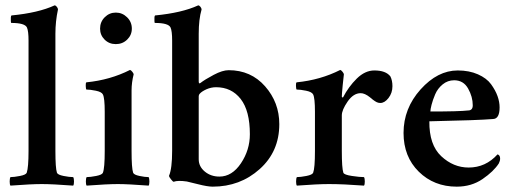

<svg xmlns="http://www.w3.org/2000/svg" viewBox="-20 -698 1945 726"><path d="M87.9 -544.9Q87.9 -580.1 82 -593.8Q74.2 -611.3 22.5 -611.3Q21.5 -611.3 21 -618.2Q20.5 -625 21 -631.8Q21.5 -638.7 23.4 -639.6Q125 -649.4 186.5 -677.7Q190.4 -677.7 194.8 -672.4Q199.2 -667 199.2 -662.1Q189.5 -617.2 189.5 -570.3V-127Q189.5 -62.5 195.3 -44.9Q198.2 -37.1 220.2 -32.7Q242.2 -28.3 256.8 -28.3Q259.8 -23.4 259.8 -11.7Q259.8 0 256.8 3.9Q178.7 -2 137.7 -2Q97.7 -2 19.5 3.9Q16.6 0 16.6 -11.7Q16.6 -23.4 19.5 -28.3Q33.2 -28.3 55.7 -32.7Q78.1 -37.1 81.1 -44.9Q87.9 -65.4 87.9 -127Z M477.5 -309.6V-127Q477.5 -62.5 483.4 -44.9Q486.3 -37.1 507.3 -32.7Q528.3 -28.3 542 -28.3Q544.9 -23.4 544.9 -11.7Q544.9 0 542 3.9Q463.9 -2 425.8 -2Q385.7 -2 307.6 3.9Q304.7 0 304.7 -11.7Q304.7 -23.4 307.6 -28.3Q321.3 -28.3 343.8 -32.7Q366.2 -37.1 369.1 -44.9Q376 -62.5 376 -127V-275.4Q376 -327.1 369.1 -340.8Q364.3 -350.6 342.3 -355Q320.3 -359.4 306.6 -359.4Q304.7 -361.3 304.2 -373Q303.7 -384.8 306.6 -386.7Q396.5 -395.5 471.7 -433.6Q475.6 -432.6 480.5 -426.3Q485.4 -419.9 485.4 -417Q477.5 -385.7 477.5 -356.4ZM358.4 -589.8Q358.4 -615.2 376 -632.8Q393.6 -650.4 418 -650.4Q442.4 -650.4 460.4 -632.8Q478.5 -615.2 478.5 -589.8Q478.5 -565.4 460.9 -548.3Q443.4 -531.2 418 -531.2Q392.6 -531.2 375.5 -548.3Q358.4 -565.4 358.4 -589.8Z M784.2 7.8Q764.6 7.8 728.5 -1.5Q692.4 -10.7 686.5 -11.7Q652.3 -16.6 636.7 -10.7Q633.8 -10.7 626.5 -20Q619.1 -29.3 619.1 -33.2Q630.9 -60.5 630.9 -127.9V-544.9Q630.9 -580.1 625 -593.8Q617.2 -611.3 565.4 -611.3Q564.5 -611.3 564 -618.2Q563.5 -625 564 -631.8Q564.5 -638.7 566.4 -639.6Q668 -649.4 729.5 -677.7Q733.4 -677.7 737.8 -672.4Q742.2 -667 742.2 -662.1Q731.4 -625 731.4 -570.3V-394.5Q731.4 -391.6 731.4 -390.1Q731.4 -388.7 731.9 -385.7Q732.4 -382.8 733.9 -382.8Q735.4 -382.8 737.3 -383.8Q754.9 -397.5 788.1 -415Q821.3 -432.6 844.7 -432.6Q928.7 -432.6 982.4 -371.6Q1036.1 -310.5 1036.1 -228.5Q1036.1 -125 961.9 -58.6Q887.7 7.8 784.2 7.8ZM796.9 -368.2Q778.3 -368.2 760.7 -360.4Q743.2 -352.5 735.4 -343.8Q731.4 -339.8 731.4 -334V-95.7Q731.4 -68.4 754.4 -49.3Q777.3 -30.3 809.6 -30.3Q857.4 -30.3 891.1 -80.6Q924.8 -130.9 924.8 -190.4Q924.8 -279.3 890.1 -323.7Q855.5 -368.2 796.9 -368.2Z M1395.5 -431.6Q1438.5 -431.6 1456.1 -409.2Q1463.9 -393.6 1463.9 -372.1Q1463.9 -346.7 1449.2 -327.6Q1434.6 -308.6 1418 -308.6Q1411.1 -308.6 1404.8 -311.5Q1398.4 -314.5 1389.6 -321.3Q1380.9 -328.1 1378.9 -330.1Q1359.4 -345.7 1343.8 -345.7Q1316.4 -345.7 1294.4 -314Q1272.5 -282.2 1272.5 -261.7V-127Q1272.5 -62.5 1278.3 -44.9Q1281.2 -37.1 1310.5 -32.7Q1339.8 -28.3 1356.4 -28.3Q1359.4 -23.4 1359.4 -11.7Q1359.4 0 1356.4 3.9Q1278.3 -2 1223.6 -2Q1180.7 -2 1102.5 3.9Q1099.6 0 1099.6 -11.7Q1099.6 -23.4 1102.5 -28.3Q1116.2 -28.3 1138.7 -32.7Q1161.1 -37.1 1164.1 -44.9Q1170.9 -62.5 1170.9 -127V-275.4Q1170.9 -327.1 1164.1 -340.8Q1159.2 -350.6 1137.2 -355Q1115.2 -359.4 1101.6 -359.4Q1099.6 -361.3 1099.1 -373Q1098.6 -384.8 1101.6 -386.7Q1191.4 -395.5 1266.6 -433.6Q1270.5 -432.6 1275.4 -426.3Q1280.3 -419.9 1280.3 -417Q1279.3 -411.1 1275.9 -376.5Q1272.5 -341.8 1272.5 -333Q1273.4 -328.1 1277.3 -330.1Q1297.9 -370.1 1329.1 -400.9Q1360.4 -431.6 1395.5 -431.6Z M1607.4 -276.4Q1716.8 -276.4 1750 -280.3Q1767.6 -280.3 1767.6 -299.8Q1767.6 -332 1750 -363.3Q1732.4 -394.5 1697.3 -394.5Q1672.9 -394.5 1653.8 -378.9Q1634.8 -363.3 1625.5 -341.3Q1616.2 -319.3 1611.8 -301.8Q1607.4 -284.2 1607.4 -276.4ZM1603.5 -239.3Q1602.5 -150.4 1648.4 -107.4Q1694.3 -64.5 1752 -64.5Q1816.4 -64.5 1861.3 -114.3Q1871.1 -111.3 1871.1 -98.6Q1871.1 -89.8 1866.2 -80.1Q1846.7 -49.8 1804.7 -21Q1762.7 7.8 1707 7.8Q1621.1 7.8 1563.5 -48.8Q1505.9 -105.5 1505.9 -195.3Q1505.9 -288.1 1570.3 -359.9Q1634.8 -431.6 1710.9 -431.6Q1753.9 -431.6 1787.1 -417Q1820.3 -402.3 1836.9 -379.4Q1853.5 -356.4 1861.3 -334.5Q1869.1 -312.5 1869.1 -292Q1869.1 -249 1844.7 -248Q1789.1 -243.2 1603.5 -239.3Z"/></svg>

Font: Crimson
Style: Semibold
Weight: 600
Version: Version 0.8